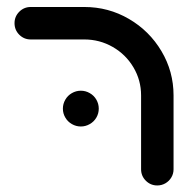

<svg xmlns="http://www.w3.org/2000/svg" viewBox="-20 -539 573 563"><path d="M441.1 4.8Q421.5 4.8 407.6 -9.1Q393.7 -23 393.7 -42.6V-259.3Q393.7 -303.7 371.3 -341.5Q348.9 -379.3 310.6 -401.3Q272.2 -423.3 227.4 -423.3H70Q50.4 -423.3 36.5 -437.2Q22.6 -451.1 22.6 -471.1Q22.6 -490.7 36.5 -504.6Q50.4 -518.5 70 -518.5H227.4Q298.1 -518.5 358.1 -483.5Q418.1 -448.5 453.5 -388.9Q488.9 -329.3 488.9 -259.3V-42.6Q488.9 -29.6 482.4 -18.7Q475.9 -7.8 465 -1.5Q454.1 4.8 441.1 4.8ZM164.4 -220.4Q164.4 -234.4 171.5 -246.7Q178.5 -258.9 190.7 -265.9Q203 -273 217 -273Q231.1 -273 243.3 -265.9Q255.6 -258.9 262.6 -246.7Q269.6 -234.4 269.6 -220.4Q269.6 -206.3 262.6 -194.3Q255.6 -182.2 243.3 -175.2Q231.1 -168.1 217 -168.1Q203 -168.1 190.7 -175.2Q178.5 -182.2 171.5 -194.3Q164.4 -206.3 164.4 -220.4Z"/></svg>

Font: 26F Galaxy Hebrew Extra Bold
Style: Regular
Weight: 800
Designer: C₂₉H₂₅N₃O₅
Version: Version 1.000